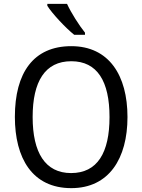

<svg xmlns="http://www.w3.org/2000/svg" viewBox="-20 -964 736 994"><path d="M327 -944H225V-934C249 -895 320 -819 364 -784H420V-795C390 -832 348 -898 327 -944ZM640 -358C640 -574 544 -725 349 -725C153 -725 57 -587 57 -359C57 -145 147 10 349 10C544 10 640 -143 640 -358ZM149 -358C149 -542 213 -647 349 -647C484 -647 547 -543 547 -358C547 -173 484 -68 348 -68C214 -68 149 -174 149 -358Z"/></svg>

Font: Noto Sans Georgian SemiCondensed
Style: Regular
Weight: 400
Width: 4
Designer: Monotype Design Team, Akaki Razmadze
Foundry: Google LLC
Version: Version 2.005